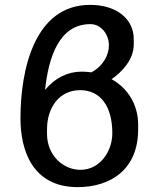

<svg xmlns="http://www.w3.org/2000/svg" viewBox="-20 -755 648 788"><path d="M173 -224C173 -316 225 -385 309 -385C392 -385 441 -319 441 -208C441 -136 392 -58 310 -58C239 -58 173 -118 173 -205ZM351 -656C395 -656 427 -614 427 -569C427 -531 405 -485 355 -458C342 -460 328 -461 315 -461C259 -461 206 -436 165 -386C179 -519 222 -656 351 -656ZM438 -430C485 -463 529 -513 529 -573V-594C529 -677 459 -735 350 -735C121 -735 64 -468 64 -269C64 -141 111 13 299 13C431 13 547 -57 547 -224V-243C547 -325 505 -393 438 -430Z"/></svg>

Font: Perun Medium
Style: Regular
Weight: 500
Foundry: Copyright (c) Stefan Peev, Context Ltd, 2016
Version: Version 1.089